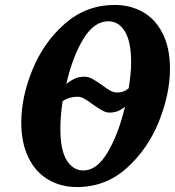

<svg xmlns="http://www.w3.org/2000/svg" viewBox="-20 -745 708 776"><path d="M66 -250Q66 -353 111.5 -464Q157 -575 243 -650Q329 -725 444 -725Q506 -725 556.5 -697Q607 -669 637 -610.5Q667 -552 667 -467Q667 -366 622.5 -254.5Q578 -143 492.5 -66Q407 11 291 11Q226 11 175 -19Q124 -49 95 -108Q66 -167 66 -250ZM500 -388Q504 -413 507 -439.5Q510 -466 510 -493Q510 -576 485 -617.5Q460 -659 418 -659Q360 -659 316.5 -587Q273 -515 248 -406Q268 -421 284 -428Q300 -435 322 -435Q337 -435 352 -427Q367 -419 391 -402Q412 -386 426 -378.5Q440 -371 453 -371Q480 -371 500 -388ZM485 -313Q469 -301 455 -295.5Q441 -290 423 -290Q408 -290 394 -298Q380 -306 355 -323Q334 -339 320 -346.5Q306 -354 293 -354Q259 -354 233 -336Q224 -276 224 -223Q224 -139 249.5 -97.5Q275 -56 317 -56Q372 -56 415.5 -130Q459 -204 485 -313Z"/></svg>

Font: Noto Serif CondExtraBold
Style: Italic
Weight: 800
Width: 3
Italic angle: -12°
Designer: Monotype Design Team
Foundry: Monotype Imaging Inc.
Version: Version 1.001